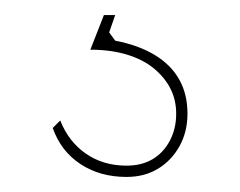

<svg xmlns="http://www.w3.org/2000/svg" viewBox="-20 -20 319 255"><path d="M148 215Q113 215 87 198Q61 181 50 150L60 140Q71 168 94 184Q117 200 148 200Q168 200 182.5 191.5Q197 183 205.5 167Q214 151 214 131Q214 113 206.5 98Q199 83 184.5 71Q170 59 148.5 52.5Q127 46 100 46L118 0H133L125 23L133 34Q164 40 185.5 53Q207 66 218 85.5Q229 105 229 131Q229 155 218.5 174Q208 193 190 204Q172 215 148 215Z"/></svg>

Font: Kalnia Thin Thin
Style: Regular
Weight: 250
Version: Version 1.105